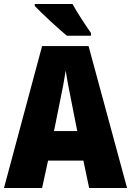

<svg xmlns="http://www.w3.org/2000/svg" viewBox="-20 -947 660 967"><path d="M345 -927H155V-917C187 -883 278 -798 317 -767H438V-781C416 -812 367 -886 345 -927ZM429 0H620L426 -715H192L0 0H192L222 -138H400ZM340 -434 369 -287H252L282 -436C293 -487 305 -551 311 -592C317 -549 330 -483 340 -434Z"/></svg>

Font: Noto Sans Armenian Condensed Black
Style: Regular
Weight: 900
Width: 3
Designer: Monotype Design Team
Foundry: Monotype Imaging Inc.
Version: Version 2.008